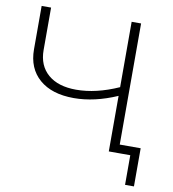

<svg xmlns="http://www.w3.org/2000/svg" viewBox="-92 -780 919 1021"><g transform="rotate(10 367.0 -270.0)"><path d="M303 -247Q184 -247 117 -305Q50 -363 50 -466V-700H101V-471Q101 -387 155.5 -340Q210 -293 307 -293Q415 -293 536 -347V-700H587V0H536V-300Q414 -247 303 -247ZM652 160V0H536V-46H700V160Z"/></g></svg>

Font: Montserrat Light
Style: Regular
Weight: 300
Designer: Julieta Ulanovsky
Foundry: Julieta Ulanovsky
Version: Version 9.000; ttfautohint (v1.8.4.7-5d5b)